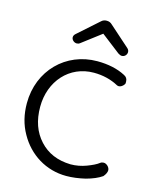

<svg xmlns="http://www.w3.org/2000/svg" viewBox="-130 -968 868 1072"><g transform="rotate(15 304.0 -432.0)"><path d="M222 -714C229 -714 235 -716 240 -720L352 -805L462 -720C470 -715 477 -712 483 -712C500 -712 512 -726 512 -741C512 -750 508 -757 501 -763L384 -867C375 -876 365 -880 352 -880C339 -880 329 -876 320 -867L203 -763C196 -757 192 -750 192 -742C192 -727 207 -714 222 -714ZM558 -37C570 -51 576 -64 576 -75C576 -92 558 -110 541 -110C534 -110 527 -108 522 -104C507 -92 484 -81 455 -70C426 -59 395 -53 363 -53C288 -55 229 -80 184 -129C139 -178 117 -241 117 -320C117 -468 217 -581 358 -581C411 -581 459 -569 501 -546C504 -545 508 -544 511 -544C521 -544 534 -552 541 -563C545 -567 544 -575 544 -579C544 -595 537 -606 522 -613C478 -636 424 -648 360 -648C180 -648 40 -510 40 -320C40 -256 54 -199 83 -148C139 -47 240 16 357 16C392 16 429 11 467 2C504 -8 535 -21 558 -37Z"/></g></svg>

Font: Dongle Light
Style: Regular
Weight: 300
Designer: Yanghee Ryu
Foundry: Yanghee Ryu
Version: Version 2.000